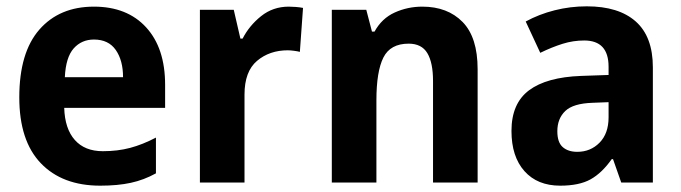

<svg xmlns="http://www.w3.org/2000/svg" viewBox="-20 -577 2153 607"><path d="M277 -556Q382 -556 442 -490.5Q502 -425 502 -309V-236H183Q185 -170 216.5 -134.5Q248 -99 305 -99Q352 -99 391.5 -109.5Q431 -120 473 -142V-29Q435 -8 393.5 1Q352 10 297 10Q177 10 109 -61Q41 -132 41 -269Q41 -411 104.5 -483.5Q168 -556 277 -556ZM277 -452Q238 -452 213 -424Q188 -396 185 -333H369Q369 -386 346 -419Q323 -452 277 -452Z M893 -556Q903 -556 915.5 -555Q928 -554 938 -552L928 -413Q921 -415 909 -416.5Q897 -418 890 -418Q832 -418 792.5 -384.5Q753 -351 753 -278V0H612V-546H719L740 -455H747Q768 -496 805.5 -526Q843 -556 893 -556Z M1315 -556Q1395 -556 1442.5 -507.5Q1490 -459 1490 -358V0H1349V-321Q1349 -379 1331 -409Q1313 -439 1272 -439Q1214 -439 1192 -395Q1170 -351 1170 -260V0H1029V-546H1138L1156 -477H1164Q1187 -519 1228 -537.5Q1269 -556 1315 -556Z M1835 -557Q1936 -557 1990 -509Q2044 -461 2044 -364V0H1944L1918 -74H1914Q1883 -30 1847 -10Q1811 10 1751 10Q1679 10 1638 -36Q1597 -82 1597 -163Q1597 -250 1652.5 -291.5Q1708 -333 1817 -337L1904 -340V-366Q1904 -449 1827 -449Q1792 -449 1758.5 -438.5Q1725 -428 1688 -410L1642 -509Q1684 -532 1733.5 -544.5Q1783 -557 1835 -557ZM1853 -252Q1792 -250 1767 -226Q1742 -202 1742 -162Q1742 -127 1759 -112Q1776 -97 1805 -97Q1847 -97 1875.5 -126Q1904 -155 1904 -206V-254Z"/></svg>

Font: Noto Sans Gujarati UI SemiCondensed
Style: Bold
Weight: 700
Width: 4
Designer: Jelle Bosma - Monotype Design Team, Universal Thirst
Foundry: Monotype Imaging Inc.
Version: Version 2.106; ttfautohint (v1.8.4.7-5d5b)